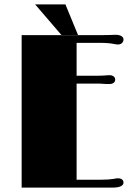

<svg xmlns="http://www.w3.org/2000/svg" viewBox="-20 -850 624 870"><path d="M78.1 0H491.7C526.9 0 539.6 -10.7 539.6 -22.5C539.6 -34.2 531.2 -42 514.6 -42C510.3 -42 504.9 -42 492.7 -39.1C480.5 -37.1 460.9 -35.6 435.1 -35.6H327.1V-471.2H426.8C438 -471.2 446.3 -470.2 453.6 -469.7C463.9 -469.7 468.8 -469.2 474.6 -469.2C491.2 -469.2 502 -476.1 502 -489.7C502 -502 490.2 -509.3 476.1 -509.3C467.3 -509.3 461.4 -508.3 451.7 -507.8C443.8 -507.3 432.1 -506.8 416 -506.8H327.1V-655.8H435.1C460.9 -655.8 480.5 -653.8 492.7 -651.4C504.9 -648.9 510.3 -648.4 514.6 -648.4C531.2 -648.4 539.6 -659.7 539.6 -670.9C539.6 -683.6 526.9 -692.4 502.9 -692.4C496.1 -692.4 488.3 -691.9 476.1 -691.4C468.3 -690.9 459 -690.9 446.3 -690.9H78.1ZM258.3 -691.4H333.5L276.4 -830.1H139.2Z"/></svg>

Font: Limelight
Style: Regular
Weight: 400
Designer: Nicole Fally
Foundry: Nicole Fally
Version: Version 1.002